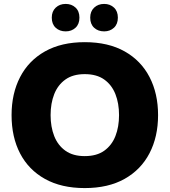

<svg xmlns="http://www.w3.org/2000/svg" viewBox="-20 -947 865 979"><path d="M39 -360Q39 -470 82.5 -554Q126 -638 209.5 -685Q293 -732 412 -732Q532 -732 615.5 -685Q699 -638 742.5 -554Q786 -470 786 -360Q786 -250 742.5 -166Q699 -82 615.5 -35Q532 12 412 12Q293 12 209.5 -34.5Q126 -81 82.5 -164.5Q39 -248 39 -360ZM238 -360Q238 -300 256.5 -253Q275 -206 313.5 -178.5Q352 -151 412 -151Q473 -151 511.5 -178.5Q550 -206 568.5 -253Q587 -300 587 -360Q587 -420 568.5 -467Q550 -514 511.5 -541.5Q473 -569 412 -569Q352 -569 313.5 -541.5Q275 -514 256.5 -467Q238 -420 238 -360ZM511 -787Q480 -787 460 -805.5Q440 -824 440 -857Q440 -889 460 -908Q480 -927 511 -927Q541 -927 561 -908.5Q581 -890 581 -857Q581 -824 561 -805.5Q541 -787 511 -787ZM315 -787Q284 -787 264 -805.5Q244 -824 244 -857Q244 -889 264 -908Q284 -927 315 -927Q345 -927 365 -908.5Q385 -890 385 -857Q385 -824 365 -805.5Q345 -787 315 -787Z"/></svg>

Font: Kufam ExtraBold
Style: Regular
Weight: 800
Designer: Wael Morcos, Artur Schmal
Foundry: Original Type
Version: Version 1.300; ttfautohint (v1.8.3)